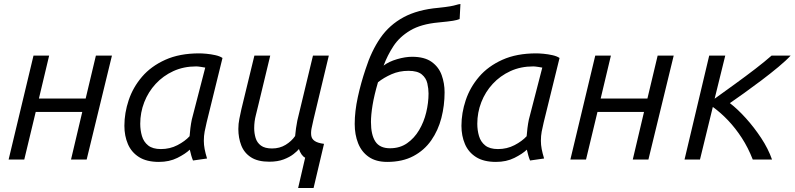

<svg xmlns="http://www.w3.org/2000/svg" viewBox="-20 -795 3961 957"><path d="M23 0 147 -518H225L174 -304H407L458 -518H538L412 0H334L390 -237H158L101 0Z M772 12Q711 12 673 -12Q635 -36 617.5 -77Q600 -118 600 -168Q600 -232 621.5 -296Q643 -360 688 -412.5Q733 -465 804 -497Q875 -529 973 -529Q987 -529 1009 -527Q1031 -525 1053.5 -520Q1076 -515 1089 -506L1010 -185Q1004 -160 1000 -139Q996 -118 996 -93Q996 -73 1000 -52Q1004 -31 1012 -5L942 5Q937 -7 933.5 -19.5Q930 -32 926 -49Q904 -28 864 -8Q824 12 772 12ZM782 -52Q827 -52 864.5 -71.5Q902 -91 925 -116Q926 -133 929 -156.5Q932 -180 936 -199L1003 -458Q999 -459 982.5 -461.5Q966 -464 958 -464Q895 -464 844 -440.5Q793 -417 756 -377Q719 -337 699 -285.5Q679 -234 679 -178Q679 -146 687.5 -117Q696 -88 718.5 -70Q741 -52 782 -52Z M1466 142 1501 -9Q1491 -14 1483 -25.5Q1475 -37 1470 -52Q1462 -42 1443 -27Q1424 -12 1394 -0.5Q1364 11 1322 11Q1265 11 1231 -11Q1197 -33 1182.5 -70.5Q1168 -108 1168 -152Q1168 -178 1173 -202.5Q1178 -227 1183 -250L1248 -518H1327L1268 -273Q1264 -254 1255.5 -222Q1247 -190 1247 -156Q1247 -131 1254 -107.5Q1261 -84 1280.5 -69.5Q1300 -55 1336 -55Q1374 -55 1403.5 -73Q1433 -91 1451 -117Q1453 -137 1455.5 -156Q1458 -175 1462 -194L1540 -518H1619L1543 -201Q1537 -176 1533 -155.5Q1529 -135 1531.5 -118.5Q1534 -102 1549 -92Q1564 -82 1595 -78L1543 142Z M1910 12Q1854 12 1818 -13Q1782 -38 1765 -81Q1748 -124 1748 -177Q1748 -240 1763.5 -311Q1779 -382 1802 -450Q1831 -541 1876 -606Q1921 -671 1991.5 -709Q2062 -747 2165 -756Q2203 -760 2223 -763.5Q2243 -767 2254 -770.5Q2265 -774 2275 -775L2271 -700Q2259 -695 2238 -691.5Q2217 -688 2165 -683Q2078 -675 2024.5 -643Q1971 -611 1941 -565Q1911 -519 1892 -468Q1918 -488 1959 -500Q2000 -512 2034 -512Q2096 -512 2131.5 -486.5Q2167 -461 2181.5 -420.5Q2196 -380 2196 -335Q2196 -269 2180 -207Q2164 -145 2129.5 -95.5Q2095 -46 2040.5 -17Q1986 12 1910 12ZM1924 -56Q1973 -56 2009 -81Q2045 -106 2069 -146.5Q2093 -187 2104.5 -235Q2116 -283 2116 -329Q2116 -353 2110 -379.5Q2104 -406 2082.5 -424Q2061 -442 2016 -442Q1970 -442 1931.5 -425Q1893 -408 1864 -385Q1845 -320 1837 -271Q1829 -222 1829 -187Q1829 -123 1851 -89.5Q1873 -56 1924 -56Z M2452 12Q2391 12 2353 -12Q2315 -36 2297.5 -77Q2280 -118 2280 -168Q2280 -232 2301.5 -296Q2323 -360 2368 -412.5Q2413 -465 2484 -497Q2555 -529 2653 -529Q2667 -529 2689 -527Q2711 -525 2733.5 -520Q2756 -515 2769 -506L2690 -185Q2684 -160 2680 -139Q2676 -118 2676 -93Q2676 -73 2680 -52Q2684 -31 2692 -5L2622 5Q2617 -7 2613.5 -19.5Q2610 -32 2606 -49Q2584 -28 2544 -8Q2504 12 2452 12ZM2462 -52Q2507 -52 2544.5 -71.5Q2582 -91 2605 -116Q2606 -133 2609 -156.5Q2612 -180 2616 -199L2683 -458Q2679 -459 2662.5 -461.5Q2646 -464 2638 -464Q2575 -464 2524 -440.5Q2473 -417 2436 -377Q2399 -337 2379 -285.5Q2359 -234 2359 -178Q2359 -146 2367.5 -117Q2376 -88 2398.5 -70Q2421 -52 2462 -52Z M2823 0 2947 -518H3025L2974 -304H3207L3258 -518H3338L3212 0H3134L3190 -237H2958L2901 0Z M3392 0 3515 -518H3595L3542 -303Q3592 -339 3644.5 -377Q3697 -415 3744.5 -451.5Q3792 -488 3826 -518H3921Q3899 -494 3860 -461.5Q3821 -429 3776 -395Q3731 -361 3689 -331Q3647 -301 3618 -281Q3657 -251 3698 -205.5Q3739 -160 3774 -107Q3809 -54 3828 0H3732Q3709 -59 3677.5 -107.5Q3646 -156 3609.5 -194.5Q3573 -233 3533 -262L3469 0Z"/></svg>

Font: Ubuntu Sans Mono
Style: Italic
Weight: 400
Italic angle: -13.5°
Monospace: yes
Designer: Dalton Maag Ltd
Foundry: Dalton Maag Ltd
Version: Version 1.006